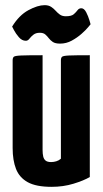

<svg xmlns="http://www.w3.org/2000/svg" viewBox="-20 -714 398 744"><path d="M180 10Q120 10 87.5 -8Q55 -26 42 -59.5Q29 -93 29 -140V-480Q29 -490 33.5 -494Q38 -498 62.5 -499Q87 -500 145 -500V-133Q145 -118 147.5 -107.5Q150 -97 157 -91.5Q164 -86 178 -86Q188 -86 198 -89Q208 -92 216 -99V-480Q216 -490 220.5 -494Q225 -498 248 -499Q271 -500 328 -500V-28Q304 -14 264.5 -2Q225 10 180 10ZM213 -545Q194 -545 184.5 -551.5Q175 -558 169 -566Q163 -574 155.5 -580.5Q148 -587 134 -587Q119 -587 109.5 -579.5Q100 -572 94 -564Q88 -556 80 -556Q65 -556 53 -570Q41 -584 34 -597.5Q27 -611 27 -611Q54 -655 90 -674.5Q126 -694 153 -694Q168 -694 178 -687.5Q188 -681 195.5 -672.5Q203 -664 212 -657.5Q221 -651 235 -651Q257 -651 266 -659Q275 -667 280.5 -674.5Q286 -682 295 -682Q306 -682 314 -666.5Q322 -651 326.5 -635.5Q331 -620 331 -620Q331 -620 321.5 -608.5Q312 -597 295.5 -582.5Q279 -568 258 -556.5Q237 -545 213 -545Z"/></svg>

Font: Yanone Kaffeesatz ExtraLight
Style: Regular
Weight: 200
Designer: Yanone (Cyrillic: Daniel Pouzeot, Huerta Tipografica, and Cyreal)
Foundry: Yanone
Version: Version 2.003